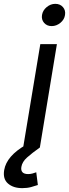

<svg xmlns="http://www.w3.org/2000/svg" viewBox="-92 -764 357 994"><path d="M27.8 0 116.7 -535.6H202.6L114.3 0ZM23.4 210Q-23.4 210 -50.8 186Q-78.1 162.1 -70.3 116.2Q-64 79.6 -35.9 47.1Q-7.8 14.6 43 -14.6L113.8 0Q73.2 28.8 48.1 51.3Q22.9 73.7 18.6 100.1Q15.6 118.2 24.4 127.7Q33.2 137.2 53.7 137.2Q64.9 137.2 75.9 134.3Q86.9 131.3 95.7 127.9L104 193.8Q88.4 199.2 68.4 204.6Q48.3 210 23.4 210ZM175.3 -628.9Q150.9 -628.9 136.2 -645.8Q121.6 -662.6 125.5 -686.5Q129.4 -710.4 149.7 -727.3Q169.9 -744.1 194.3 -744.1Q219.2 -744.1 233.9 -727.3Q248.5 -710.4 244.6 -686.5Q241.2 -662.6 220.7 -645.8Q200.2 -628.9 175.3 -628.9Z"/></svg>

Font: Inter 20pt
Style: Italic
Weight: 400
Italic angle: -9.3988°
Version: Version 4.001;git-66647c0bb